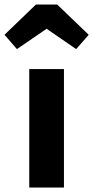

<svg xmlns="http://www.w3.org/2000/svg" viewBox="-68 -841 418 861"><path d="M218.8 -531.2V0H63.2V-531.2ZM8 -620.8 -47.8 -685 93.2 -820.8H188.4L329.8 -685L273.6 -620.8L141 -712Z"/></svg>

Font: Firava
Style: Regular
Weight: 400
Designer: Carrois Corporate & Edenspiekermann AG
Foundry: Greg Finn Gibson
Version: Version 5.000